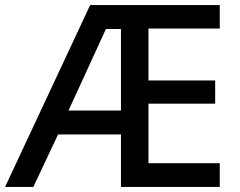

<svg xmlns="http://www.w3.org/2000/svg" viewBox="-21 -734 943 754"><path d="M842 0V-93H562V-327H824V-418H562V-622H842V-714H333L-1 0H110L207 -206H454V0ZM248 -300 395 -620H454V-300Z"/></svg>

Font: Noto Sans Bengali UI Medium
Style: Regular
Weight: 500
Designer: Jelle Bosma - Monotype Design Team
Foundry: Monotype Imaging Inc.
Version: Version 2.003